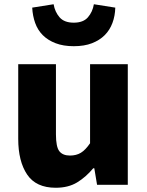

<svg xmlns="http://www.w3.org/2000/svg" viewBox="-20 -872 694 906"><path d="M66 -569H244V-238Q244 -179 260 -158.5Q276 -138 310 -138Q340 -138 361.5 -151Q383 -164 405 -196V-569H583V0H438L425 -78H420Q385 -36 343.5 -11Q302 14 243 14Q150 14 108 -48.5Q66 -111 66 -217ZM328 -654Q279 -654 242.5 -668Q206 -682 182 -706Q158 -730 146 -763.5Q134 -797 132 -836L233 -852Q239 -816 261 -790.5Q283 -765 328 -765Q373 -765 395 -790.5Q417 -816 423 -852L524 -836Q523 -797 510.5 -763.5Q498 -730 474 -706Q450 -682 414 -668Q378 -654 328 -654Z"/></svg>

Font: Kinto Sans Black
Style: Regular
Weight: 900
Designer: Authors: Ryoko NISHIZUKA  (kana & ideographs); Paul D. Hunt (Latin, Greek & Cyrillic); Wenlong ZHANG  (bopomofo); Sandol
Foundry: Adobe Systems Incorporated, ookami Inc.
Version: Version 0.001